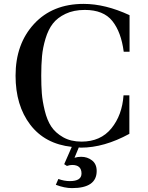

<svg xmlns="http://www.w3.org/2000/svg" viewBox="-20 -747 762 987"><path d="M646 -669V-481H616Q603 -582 557.5 -639Q512 -696 416 -696Q359 -696 317 -676Q275 -656 251.5 -625.5Q228 -595 214 -548.5Q200 -502 196 -458Q192 -414 192 -358Q192 -307 195 -267.5Q198 -228 210 -178.5Q222 -129 243.5 -96.5Q265 -64 304.5 -41.5Q344 -19 399 -19Q497 -19 552.5 -87Q608 -155 615 -257H645V-59Q515 12 396 12Q388 12 385 11L363 64Q380 59 397 59Q429 59 453 77.5Q477 96 477 132Q477 220 350 220Q312 220 267 203L280 173Q310 184 339 184Q399 184 399 145Q399 101 351 101Q339 101 324 106L310 97L349 8Q211 -7 135.5 -106Q60 -205 60 -358Q60 -521 155 -624Q250 -727 410 -727Q521 -727 646 -669Z"/></svg>

Font: Justus
Style: Oldstyle
Weight: 500
Version: Version 001.000